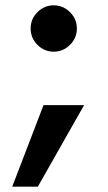

<svg xmlns="http://www.w3.org/2000/svg" viewBox="-20 -530 410 728"><path d="M96.2 -422.4Q96.2 -458 122.1 -483.9Q147.9 -509.8 183.6 -509.8Q219.2 -509.8 245.4 -483.9Q271.5 -458 271.5 -422.4Q271.5 -385.7 245.4 -359.9Q219.2 -334 183.6 -334Q147.9 -334 122.1 -359.9Q96.2 -385.7 96.2 -422.4ZM123.5 177.7H26.4L145 -131.3H298.8Z"/></svg>

Font: Now Alt
Style: Bold
Weight: 700
Designer: Alfredo Marco Pradil
Foundry: Alfredo Marco Pradil
Version: Version 1.002;PS 001.002;hotconv 1.0.88;makeotf.lib2.5.64775